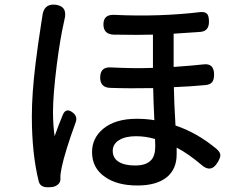

<svg xmlns="http://www.w3.org/2000/svg" viewBox="-20 -778 1020 826"><path d="M167 25Q152 20 147 4Q117 -116 117 -277Q117 -375 133 -505Q143 -586 158 -682Q160 -698 162 -707Q167 -762 217 -758Q273 -752 257 -692Q255 -682 254 -678Q239 -613 224 -497Q208 -369 208 -296Q208 -241 215 -192Q231 -238 251 -286Q265 -316 294 -293Q314 -277 306 -253Q259 -124 245 -56Q239 -28 240 -12Q240 -11 240 -10Q241 6 229 16Q217 26 200 27Q178 29 167 25ZM571 20Q485 20 433 -16Q376 -54 376 -124Q376 -184 424 -224Q476 -267 568 -267Q608 -267 644 -261Q640 -344 639 -399Q536 -397 453 -400Q411 -402 411 -444Q411 -491 457 -488Q555 -483 638 -486V-629Q583 -627 468 -629Q425 -631 425 -673Q425 -717 473 -714Q666 -705 842 -726Q863 -728 872 -717Q879 -708 879 -684Q879 -645 844 -641Q780 -636 727 -633V-561V-490Q813 -496 855 -501Q901 -507 901 -457Q901 -435 892.5 -424.5Q884 -414 864 -412Q801 -406 728 -403Q729 -337 735 -238Q828 -207 912 -137Q928 -123 928 -110Q928 -99 916 -79Q887 -31 844 -71Q791 -116 740 -143Q740 -129 740 -114Q740 -51 698 -16Q654 20 571 20ZM561 -66Q609 -66 630 -89Q648 -108 648 -149Q648 -169 647 -180Q607 -192 565 -192Q519 -192 492 -175Q465 -158 465 -129Q465 -98 490.5 -82Q516 -66 561 -66Z"/></svg>

Font: GenSenRounded TW M
Style: Regular
Weight: 500
Version: Version 1.501;PS 1;hotconv 16.6.51;makeotf.lib2.5.65220